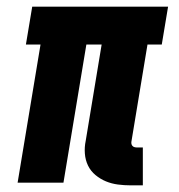

<svg xmlns="http://www.w3.org/2000/svg" viewBox="-20 -550 540 578"><path d="M374 8Q354 8 335 5.5Q316 3 299 -4Q282 -11 267.5 -23Q253 -35 245 -51.5Q237 -68 235.5 -87.5Q234 -107 238 -126L286 -416H240L171 0H33L102 -416H58L77 -530H486L467 -416H424L376 -126Q375 -122 375.5 -118Q376 -114 378.5 -111Q381 -108 385 -107Q389 -106 393 -106H410V8Z"/></svg>

Font: Iosevka Slab Heavy Oblique
Style: Regular
Weight: 900
Italic angle: -9°
Monospace: yes
Designer: Belleve Invis
Foundry: Belleve Invis
Version: Version 11.1.1; ttfautohint (v1.8.3)